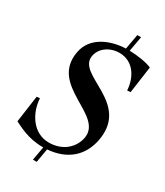

<svg xmlns="http://www.w3.org/2000/svg" viewBox="-243 -908 954 1107"><g transform="rotate(30 234.0 -354.5)"><path d="M179 16H185L169 107H194L210 15C340 5 420 -67 442 -182C494 -459 140 -441 165 -581C175 -638 231 -676 294 -676C383 -676 434 -601 440 -510L462 -512L487 -690C453 -706 387 -715 338 -716L356 -816H331L313 -716C207 -712 100 -664 80 -559C31 -308 399 -321 364 -149C349 -78 287 -24 198 -24C91 -24 31 -128 27 -220L6 -218L-19 -40C16 -23 84 16 179 16Z"/></g></svg>

Font: RL Madena Oblique
Style: Regular
Weight: 400
Italic angle: -10°
Designer: I Kadek Wantara Putra
Foundry: Roughlines ID
Version: Version 1.000;Glyphs 3.1.2 (3151)